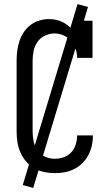

<svg xmlns="http://www.w3.org/2000/svg" viewBox="-20 -836 540 936"><path d="M247 8Q221 8 195 2.5Q169 -3 146.5 -16Q124 -29 107 -49Q90 -69 79.5 -93Q69 -117 65 -143Q61 -169 61 -195V-540Q61 -564 64 -588Q67 -612 74.5 -635Q82 -658 95.5 -678.5Q109 -699 128.5 -714Q148 -729 171.5 -736Q195 -743 219 -743Q240 -743 260.5 -737.5Q281 -732 299 -720.5Q317 -709 331 -693.5Q345 -678 356 -660V-735H431V-554H356Q356 -577 348 -598.5Q340 -620 325.5 -637Q311 -654 290 -663.5Q269 -673 246 -673Q222 -673 199.5 -662.5Q177 -652 163 -632Q149 -612 144 -588Q139 -564 139 -540V-195Q139 -171 144 -146.5Q149 -122 163 -102Q177 -82 200 -72Q223 -62 247 -62Q269 -62 290.5 -69.5Q312 -77 327 -93Q342 -109 349 -131Q356 -153 356 -175V-176H433V-174Q433 -149 427.5 -125Q422 -101 410.5 -79.5Q399 -58 381.5 -40.5Q364 -23 342 -12Q320 -1 296 3.5Q272 8 247 8ZM142 80 91 66 358 -816 409 -802Z"/></svg>

Font: Iosevka Curly Slab
Style: Regular
Weight: 400
Monospace: yes
Designer: Belleve Invis
Foundry: Belleve Invis
Version: Version 22.1.2; ttfautohint (v1.8.4)